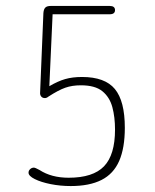

<svg xmlns="http://www.w3.org/2000/svg" viewBox="-20 -616 520 646"><path d="M157 -568H349Q358 -568 362.5 -571.5Q367 -575 367 -582Q367 -589 362.5 -592.5Q358 -596 349 -596H151Q138 -596 132.5 -590.5Q127 -585 126 -572L115 -306Q114 -297 118.5 -291.5Q123 -286 131 -286Q137 -286 143 -291Q177 -313 200 -321Q223 -329 252 -329Q300 -329 324.5 -309Q349 -289 358 -255.5Q367 -222 367 -180Q367 -95 330 -56.5Q293 -18 211 -18Q153 -18 113 -44Q106 -48 101 -50Q96 -52 94 -52Q87 -52 81.5 -47Q76 -42 76 -35Q76 -24 97 -13.5Q118 -3 150.5 3.5Q183 10 218 10Q281 10 321.5 -10.5Q362 -31 381 -74.5Q400 -118 400 -186Q400 -276 366.5 -316.5Q333 -357 256 -357Q224 -357 199.5 -350Q175 -343 146 -326Z"/></svg>

Font: Beiruti ExtraLight
Style: Regular
Weight: 250
Designer: Arlette Boutros
Foundry: Boutros
Version: Version 1.41